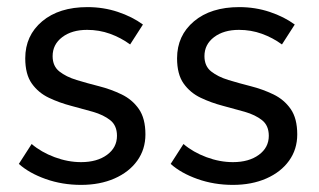

<svg xmlns="http://www.w3.org/2000/svg" viewBox="-20 -511 896 540"><path d="M208 9Q155 9 108.5 -7.5Q62 -24 33 -50L69 -106Q96 -83 133.5 -69Q171 -55 208 -55Q253 -55 281 -75.5Q309 -96 309 -129Q309 -158 290 -173Q271 -188 241.5 -196.5Q212 -205 179.5 -213.5Q147 -222 117.5 -236Q88 -250 69.5 -276Q51 -302 51 -347Q51 -411 98.5 -451Q146 -491 226 -491Q271 -491 311.5 -477.5Q352 -464 382 -442L346 -386Q320 -405 289.5 -416Q259 -427 225 -427Q182 -427 155 -406.5Q128 -386 128 -353Q128 -325 147 -310Q166 -295 195.5 -286Q225 -277 258.5 -268.5Q292 -260 322 -245.5Q352 -231 370.5 -204.5Q389 -178 389 -133Q389 -91 366 -59Q343 -27 302 -9Q261 9 208 9Z M635 9Q582 9 535.5 -7.5Q489 -24 460 -50L496 -106Q523 -83 560.5 -69Q598 -55 635 -55Q680 -55 708 -75.5Q736 -96 736 -129Q736 -158 717 -173Q698 -188 668.5 -196.5Q639 -205 606.5 -213.5Q574 -222 544.5 -236Q515 -250 496.5 -276Q478 -302 478 -347Q478 -411 525.5 -451Q573 -491 653 -491Q698 -491 738.5 -477.5Q779 -464 809 -442L773 -386Q747 -405 716.5 -416Q686 -427 652 -427Q609 -427 582 -406.5Q555 -386 555 -353Q555 -325 574 -310Q593 -295 622.5 -286Q652 -277 685.5 -268.5Q719 -260 749 -245.5Q779 -231 797.5 -204.5Q816 -178 816 -133Q816 -91 793 -59Q770 -27 729 -9Q688 9 635 9Z"/></svg>

Font: SUSE
Style: Regular
Weight: 400
Designer: Rene Bieder
Foundry: SUSE
Version: Version 1.000